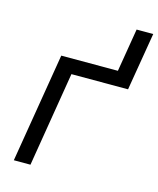

<svg xmlns="http://www.w3.org/2000/svg" viewBox="-110 -803 727 881"><g transform="rotate(15 254.0 -362.5)"><path d="M40 0 126 -520H395L429 -725H508L462 -450H193L119 0Z"/></g></svg>

Font: Iosevka Curly
Style: Italic
Weight: 400
Italic angle: -9°
Monospace: yes
Designer: Belleve Invis
Foundry: Belleve Invis
Version: Version 22.1.2; ttfautohint (v1.8.4)